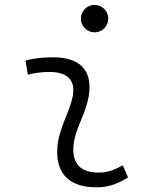

<svg xmlns="http://www.w3.org/2000/svg" viewBox="-20 -764 626 793"><path d="M487.3 -81.1C447.3 -59.6 423.3 -51.3 385.3 -51.3C314 -51.3 278.3 -87.4 283.2 -157.7C287.6 -225.6 325.2 -275.4 341.8 -345.2C371.1 -463.9 318.8 -527.3 200.2 -527.3C161.6 -527.3 123 -524.4 85 -513.7L95.2 -455.6C125 -463.4 154.8 -466.8 184.6 -466.8C262.7 -466.8 296.9 -428.2 277.8 -355C262.7 -293.9 221.2 -226.1 216.8 -153.3C210 -46.4 266.6 9.8 379.4 9.8C432.6 9.8 471.7 -8.3 508.8 -31.2ZM370.6 -630.4C401.9 -630.4 427.2 -655.8 427.2 -687C427.2 -718.3 401.9 -743.7 370.6 -743.7C339.4 -743.7 314 -718.3 314 -687C314 -655.8 339.4 -630.4 370.6 -630.4Z"/></svg>

Font: Cascadia Mono PL Light
Style: Italic
Weight: 300
Italic angle: -10°
Monospace: yes
Designer: Aaron Bell
Foundry: Saja Typeworks
Version: Version 2404.023